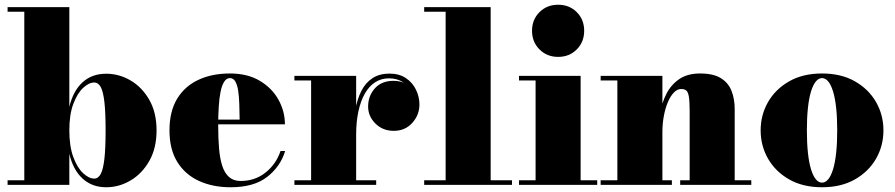

<svg xmlns="http://www.w3.org/2000/svg" viewBox="-20 -780 3774 810"><path d="M428 10Q368.5 10 328.5 -26.5Q288.5 -63 272.5 -131V0H12V-19.5H82.5V-730.5H12V-750H272.5V-329Q288.5 -396.5 328.2 -432.8Q368 -469 428 -469Q482.5 -469 531 -440.5Q579.5 -412 610 -358.5Q640.5 -305 640.5 -230Q640.5 -155 610 -101.2Q579.5 -47.5 531 -18.8Q482.5 10 428 10ZM377.5 -26.5Q394.5 -26.5 405 -46.2Q415.5 -66 420.5 -110.5Q425.5 -155 425.5 -230Q425.5 -305 420.5 -349.2Q415.5 -393.5 405 -412.8Q394.5 -432 377.5 -432Q355.5 -432 331 -409.5Q306.5 -387 289.5 -342.2Q272.5 -297.5 272.5 -230Q272.5 -162 289.5 -116.8Q306.5 -71.5 331 -49Q355.5 -26.5 377.5 -26.5Z M953 10Q877.5 10 819.2 -16.8Q761 -43.5 728 -96.8Q695 -150 695 -230Q695 -310 727.2 -363.2Q759.5 -416.5 817 -443.2Q874.5 -470 950 -470Q1024.5 -470 1076.2 -439Q1128 -408 1155 -359Q1182 -310 1182 -255.5H761.5V-275.5H991Q990.5 -310 989.5 -341.5Q988.5 -373 984.8 -397.5Q981 -422 972.8 -436.2Q964.5 -450.5 950 -450.5Q935.5 -450.5 925.8 -435.2Q916 -420 910.5 -393Q905 -366 902.8 -329.5Q900.5 -293 900.5 -250Q900.5 -196 904.2 -152.8Q908 -109.5 918 -79.2Q928 -49 946.8 -32.8Q965.5 -16.5 995 -16.5Q1055.5 -16.5 1100.2 -52Q1145 -87.5 1163.5 -143H1183Q1163.5 -78 1107.5 -34Q1051.5 10 953 10Z M1471 -212Q1471 -268.5 1479 -315.5Q1487 -362.5 1504.8 -397Q1522.5 -431.5 1551.8 -450.5Q1581 -469.5 1623 -469.5Q1664.5 -469.5 1692.8 -450.2Q1721 -431 1735.2 -401Q1749.5 -371 1749.5 -339Q1749.5 -295 1719.2 -261.5Q1689 -228 1641.5 -228Q1594.5 -228 1563.8 -258.8Q1533 -289.5 1533 -330.5Q1533 -375 1561.2 -407Q1589.5 -439 1640.5 -439Q1672.5 -439 1696.8 -424.5Q1721 -410 1734.8 -387Q1748.5 -364 1748.5 -339H1729Q1729 -367 1716.5 -392.2Q1704 -417.5 1679.8 -433.5Q1655.5 -449.5 1620.5 -449.5Q1588.5 -449.5 1562.8 -433Q1537 -416.5 1519.2 -385.2Q1501.5 -354 1492 -310.2Q1482.5 -266.5 1482.5 -212ZM1482.5 -460V-19.5H1567V0H1222V-19.5H1292.5V-440.5H1222V-460Z M2050 -750V-19.5H2140V0H1769.5V-19.5H1860V-730.5H1769.5V-750Z M2334.5 -540Q2287.5 -540 2256 -571.5Q2224.5 -603 2224.5 -650Q2224.5 -697.5 2256 -728.8Q2287.5 -760 2334.5 -760Q2382 -760 2413.2 -728.8Q2444.5 -697.5 2444.5 -650Q2444.5 -603 2413.2 -571.5Q2382 -540 2334.5 -540ZM2429.5 -460V-19.5H2499.5V0H2169.5V-19.5H2239.5V-440.5H2169.5V-460Z M2774.5 -460V-19.5H2814.5V0H2514V-19.5H2584.5V-440.5H2514V-460ZM3079.5 -319.5V-19.5H3149.5V0H2849.5V-19.5H2889.5V-309.5Q2889.5 -351.5 2886.2 -371.8Q2883 -392 2875.2 -398.2Q2867.5 -404.5 2853.5 -404.5Q2837.5 -404.5 2823.2 -390Q2809 -375.5 2798 -350Q2787 -324.5 2780.8 -291.8Q2774.5 -259 2774.5 -222.5H2757Q2757 -261 2764.8 -304Q2772.5 -347 2791.8 -384.8Q2811 -422.5 2845.5 -446.2Q2880 -470 2933.5 -470Q2989 -470 3020.8 -450.5Q3052.5 -431 3066 -397Q3079.5 -363 3079.5 -319.5Z M3448 10Q3367.5 10 3309.5 -23Q3251.5 -56 3220.2 -110.5Q3189 -165 3189 -230Q3189 -295 3220.2 -349.5Q3251.5 -404 3309.5 -437Q3367.5 -470 3448 -470Q3528.5 -470 3586.5 -437Q3644.5 -404 3675.8 -349.5Q3707 -295 3707 -230Q3707 -165 3675.8 -110.5Q3644.5 -56 3586.5 -23Q3528.5 10 3448 10ZM3448 -9.5Q3462.5 -9.5 3474.2 -23.8Q3486 -38 3494.5 -65.8Q3503 -93.5 3507.5 -134.8Q3512 -176 3512 -230Q3512 -284 3507.5 -325.2Q3503 -366.5 3494.5 -394.2Q3486 -422 3474.2 -436.2Q3462.5 -450.5 3448 -450.5Q3433.5 -450.5 3421.8 -436.2Q3410 -422 3401.5 -394.2Q3393 -366.5 3388.5 -325.2Q3384 -284 3384 -230Q3384 -176 3388.5 -134.8Q3393 -93.5 3401.5 -65.8Q3410 -38 3421.8 -23.8Q3433.5 -9.5 3448 -9.5Z"/></svg>

Font: Bodoni Moda Black
Style: Regular
Weight: 900
Version: Version 2.005